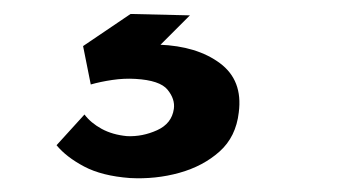

<svg xmlns="http://www.w3.org/2000/svg" viewBox="-20 -23 499 275"><path d="M101 141Q110 153 125.5 161.5Q141 170 162 172Q184 173 205 163.5Q226 154 229 133Q231 119 220 105.5Q209 92 174 90Q158 89 141 91.5Q124 94 110 98L99 43L167 -3L252 -1L175 76L156 47Q167 44 181 42.5Q195 41 208 41Q262 43 295 67.5Q328 92 322 138Q318 173 294.5 194Q271 215 237 224.5Q203 234 166 232Q126 229 100.5 215.5Q75 202 61 185Z"/></svg>

Font: Josefin Sans Thin SemiBold
Style: Italic
Weight: 600
Italic angle: -7°
Version: Version 2.000